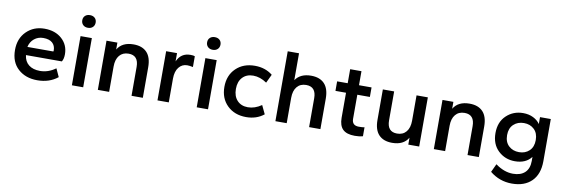

<svg xmlns="http://www.w3.org/2000/svg" viewBox="-59 -1148 5313 1807"><g transform="rotate(10 2597.0 -244.0)"><path d="M300 10Q188 10 116.5 -54.5Q45 -119 45 -235Q45 -345 113.5 -412.5Q182 -480 285 -480Q388 -480 451.5 -422.5Q515 -365 515 -276Q515 -231 498 -205H155Q162 -145 202.5 -113Q243 -81 310 -81Q389 -81 459 -132L495 -54Q415 10 300 10ZM288 -392Q239 -392 202.5 -362.5Q166 -333 155 -283H403Q405 -291 405 -293Q405 -339 375.5 -365.5Q346 -392 288 -392Z M738 0H630V-470H738ZM730.5 -576Q713 -559 684 -559Q655 -559 637.5 -576Q620 -593 620 -620Q620 -647 637.5 -663.5Q655 -680 684 -680Q713 -680 730.5 -663.5Q748 -647 748 -620Q748 -593 730.5 -576Z M1308 0H1200V-276Q1200 -386 1105 -386Q1049 -386 1017.5 -348Q986 -310 986 -242V0H878V-470H982V-404Q1027 -480 1136 -480Q1219 -480 1263.5 -433Q1308 -386 1308 -291Z M1556 0H1448V-470H1552V-391Q1589 -476 1680 -476Q1710 -476 1722 -470V-367Q1689 -374 1667 -374Q1618 -374 1587 -335Q1556 -296 1556 -227Z M1931 0H1823V-470H1931ZM1923.5 -576Q1906 -559 1877 -559Q1848 -559 1830.5 -576Q1813 -593 1813 -620Q1813 -647 1830.5 -663.5Q1848 -680 1877 -680Q1906 -680 1923.5 -663.5Q1941 -647 1941 -620Q1941 -593 1923.5 -576Z M2296 10Q2185 10 2115.5 -57.5Q2046 -125 2046 -235Q2046 -345 2115.5 -412.5Q2185 -480 2296 -480Q2395 -480 2465 -424L2426 -342Q2362 -386 2296 -386Q2232 -386 2194 -345.5Q2156 -305 2156 -235Q2156 -165 2194 -124.5Q2232 -84 2296 -84Q2362 -84 2426 -128L2465 -46Q2395 10 2296 10Z M3005 0H2897V-276Q2897 -386 2802 -386Q2746 -386 2714.5 -348Q2683 -310 2683 -242V0H2575V-668H2683V-411Q2730 -480 2833 -480Q2916 -480 2960.5 -433Q3005 -386 3005 -291Z M3334 6Q3256 6 3219.5 -29.5Q3183 -65 3183 -140V-379H3082V-470H3183V-604H3291V-470H3411V-379H3291V-149Q3291 -85 3357 -85Q3394 -85 3411 -89V-3Q3377 6 3334 6Z M3691 10Q3608 10 3563.5 -37Q3519 -84 3519 -179V-470H3627V-194Q3627 -84 3722 -84Q3778 -84 3809.5 -122Q3841 -160 3841 -228V-470H3949V0H3845V-66Q3800 10 3691 10Z M4519 0H4411V-276Q4411 -386 4316 -386Q4260 -386 4228.5 -348Q4197 -310 4197 -242V0H4089V-470H4193V-404Q4238 -480 4347 -480Q4430 -480 4474.5 -433Q4519 -386 4519 -291Z M4859 -20Q4765 -20 4699.5 -82Q4634 -144 4634 -250Q4634 -356 4699.5 -418Q4765 -480 4859 -480Q4914 -480 4956 -459Q4998 -438 5021 -404V-470H5124V-67Q5124 57 5056 124.5Q4988 192 4868 192Q4749 192 4657 117L4694 38Q4777 99 4862 99Q4935 99 4975.5 61Q5016 23 5016 -50V-89Q4963 -20 4859 -20ZM4883 -111Q4942 -111 4980.5 -147.5Q5019 -184 5019 -250Q5019 -316 4980.5 -352.5Q4942 -389 4883 -389Q4823 -389 4784 -352.5Q4745 -316 4745 -250Q4745 -184 4784 -147.5Q4823 -111 4883 -111Z"/></g></svg>

Font: Celebes SemiBold
Style: Regular
Weight: 600
Designer: Anugrah Pasau
Foundry: Lafontype
Version: Version 1.000